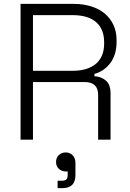

<svg xmlns="http://www.w3.org/2000/svg" viewBox="-20 -720 671 990"><path d="M150 -642V-355H354Q432 -355 474.5 -391Q517 -427 517 -496V-501Q517 -570 475.5 -606Q434 -642 354 -642ZM150 0H86V-700H360Q408 -700 449 -687.5Q490 -675 519 -651Q548 -627 564.5 -592.5Q581 -558 581 -514V-504Q581 -468 572 -440.5Q563 -413 547 -392.5Q531 -372 510.5 -358.5Q490 -345 467 -339V-327Q502 -325 526 -304.5Q550 -284 550 -238V0H486V-231Q486 -297 416 -297H150ZM277 250V212H298Q315 212 322 205.5Q329 199 329 182V164H319Q298 164 283.5 150.5Q269 137 269 115Q269 94 283 80Q297 66 319 66Q340 66 354.5 80.5Q369 95 369 121V183Q369 250 302 250Z"/></svg>

Font: Space Grotesk Light
Style: Regular
Weight: 300
Designer: Florian Karsten
Foundry: Florian Karsten
Version: Version 2.000